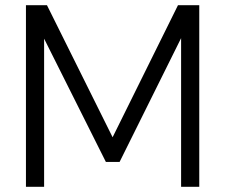

<svg xmlns="http://www.w3.org/2000/svg" viewBox="-20 -720 868 740"><path d="M80 0V-700H161L414 -191L666 -700H748V0H678V-573L441 -96H388L150 -571V0Z"/></svg>

Font: DM Sans 12pt Light
Style: Regular
Weight: 300
Version: Version 4.004;gftools[0.9.30]